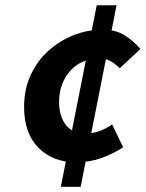

<svg xmlns="http://www.w3.org/2000/svg" viewBox="-20 -696 557 734"><path d="M270.4 -75.6Q182.2 -75.6 127.1 -131Q72.1 -186.5 72.1 -286.4Q72.1 -355.9 98.1 -410.9Q124 -465.8 167.6 -504.1Q211.1 -542.4 264.2 -562.6Q317.2 -582.7 370.4 -582.7Q422.3 -582.7 456.4 -561.2Q490.4 -539.8 516.9 -508.8L437.9 -435.2Q419.4 -453.4 401.3 -463Q383.2 -472.7 356.8 -472.7Q325.3 -472.7 297.6 -460.6Q270 -448.6 249.4 -426.2Q228.9 -403.9 217.4 -373.5Q205.9 -343.1 205.9 -307.2Q205.9 -251.8 231.6 -218.7Q257.3 -185.7 303.7 -185.7Q335 -185.7 360.4 -194.9Q385.8 -204.1 408.7 -220.5L450.7 -132.9Q410.4 -106.7 365.7 -91.2Q321.1 -75.6 270.4 -75.6ZM212.5 18.2 349.8 -675.9H425.6L288.3 18.2Z"/></svg>

Font: Source Sans 3
Style: Italic
Weight: 200
Italic angle: -11°
Designer: Paul D. Hunt
Foundry: Adobe
Version: Version 3.046;hotconv 1.0.118;makeotfexe 2.5.65603